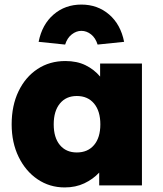

<svg xmlns="http://www.w3.org/2000/svg" viewBox="-20 -811 711 840"><path d="M263 9Q197 9 144.5 -26.5Q92 -62 61.5 -124.5Q31 -187 31 -267Q31 -349 61 -411.5Q91 -474 144 -509Q197 -544 266 -544Q317 -544 354.5 -525.5Q392 -507 418 -476V-533H601V0H414V-56Q387 -27 349 -9Q311 9 263 9ZM316 -144Q364 -144 391.5 -176.5Q419 -209 419 -267Q419 -325 391.5 -358Q364 -391 316 -391Q269 -391 242 -358Q215 -325 215 -267Q215 -209 242 -176.5Q269 -144 316 -144ZM265 -616 149 -628Q164 -704 214.5 -747.5Q265 -791 336 -791Q407 -791 457.5 -747.5Q508 -704 523 -628L407 -616Q398 -645 378.5 -660.5Q359 -676 336 -676Q314 -676 294 -660.5Q274 -645 265 -616Z"/></svg>

Font: Lexend Deca ExtraBold
Style: Regular
Weight: 800
Designer: Bonnie Shaver-Troup, Thomas Jockin
Foundry: Lexend
Version: Version 1.008; ttfautohint (v1.8.4.7-5d5b)